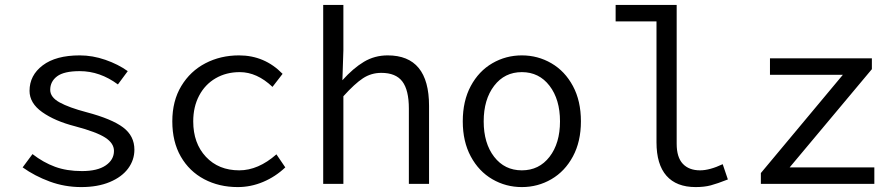

<svg xmlns="http://www.w3.org/2000/svg" viewBox="-20 -747 3640 780"><path d="M72 -67 112 -121Q156 -87 203.5 -69.5Q251 -52 313 -52Q376 -52 409.5 -75Q443 -98 443 -134Q443 -165 407.5 -188Q372 -211 285 -234Q203 -255 151.5 -291.5Q100 -328 100 -378Q100 -441 153.5 -481.5Q207 -522 304 -522Q356 -522 408 -504Q460 -486 499 -458L459 -404Q386 -458 304 -458Q240 -458 212 -437Q184 -416 184 -382Q184 -352 222 -331Q260 -310 332 -291Q434 -264 480 -229.5Q526 -195 526 -139Q526 -97 500.5 -62.5Q475 -28 426 -7.5Q377 13 310 13Q243 13 182 -9.5Q121 -32 72 -67Z M680 -254Q680 -337 716.5 -397.5Q753 -458 814.5 -490Q876 -522 951 -522Q1055 -522 1128 -447L1087 -394Q1024 -454 954 -454Q899 -454 856 -429Q813 -404 789 -358.5Q765 -313 765 -254Q765 -165 816.5 -110Q868 -55 952 -55Q1029 -55 1103 -120L1139 -67Q1099 -29 1049 -8Q999 13 946 13Q870 13 809.5 -19Q749 -51 714.5 -111Q680 -171 680 -254Z M1293 -727H1375V-543L1371 -421Q1415 -470 1458.5 -496Q1502 -522 1555 -522Q1723 -522 1723 -317V0H1641V-306Q1641 -381 1614.5 -416Q1588 -451 1529 -451Q1488 -451 1454.5 -429Q1421 -407 1375 -356V0H1293Z M1860 -254Q1860 -337 1892.5 -397.5Q1925 -458 1980 -490Q2035 -522 2100 -522Q2165 -522 2220 -490Q2275 -458 2307.5 -397.5Q2340 -337 2340 -254Q2340 -172 2307.5 -111.5Q2275 -51 2220 -19Q2165 13 2100 13Q2035 13 1980 -19Q1925 -51 1892.5 -111.5Q1860 -172 1860 -254ZM2255 -254Q2255 -343 2212.5 -398.5Q2170 -454 2100 -454Q2030 -454 1987.5 -398.5Q1945 -343 1945 -254Q1945 -165 1987.5 -110Q2030 -55 2100 -55Q2170 -55 2212.5 -110Q2255 -165 2255 -254Z M2647 -169V-660H2481V-727H2729V-163Q2729 -108 2754 -81.5Q2779 -55 2824 -55Q2863 -55 2916 -80L2937 -18Q2894 -1 2867.5 6Q2841 13 2806 13Q2728 13 2687.5 -33Q2647 -79 2647 -169Z M3071 -44 3404 -443H3108V-510H3522V-466L3188 -67H3532V0H3071Z"/></svg>

Font: Office Code Pro
Style: Regular
Weight: 400
Designer: Nathan Rutzky & Paul D. Hunt
Foundry: Adobe Systems Incorporated
Version: Version 1.004